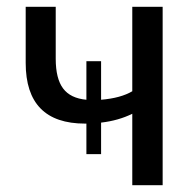

<svg xmlns="http://www.w3.org/2000/svg" viewBox="-20 -542 567 562"><path d="M367.2 -522H456.1V0H367.2V-209Q326.7 -189 275.9 -183.1V-90.8H232.9V-180.2H229Q55.2 -180.2 55.2 -357.9V-522H143.1V-370.1Q143.1 -312 164.6 -283.2Q186 -254.4 232.9 -250V-362.8H275.9V-250Q333.5 -254.9 367.2 -274.9Z"/></svg>

Font: Rawline Medium
Style: Regular
Weight: 500
Designer: Matt McInerney, Pablo Impallari, Rodrigo Fuenzalida
Foundry: Matt McInerney, Pablo Impallari, Rodrigo Fuenzalida
Version: Version 4.020;PS 004.020;hotconv 1.0.88;makeotf.lib2.5.64775